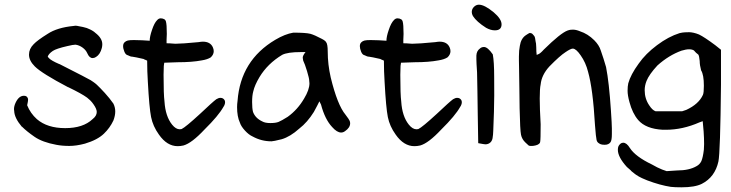

<svg xmlns="http://www.w3.org/2000/svg" viewBox="-20 -593 3088 811"><path d="M371.1 -89.8Q388.7 -103.5 388.7 -120.1Q388.7 -132.8 375 -152.3Q369.1 -161.1 361.3 -168.9L347.7 -180.7Q325.2 -197.3 268.6 -224.6H267.6Q156.2 -283.2 127 -312.5Q102.5 -336.9 102.5 -362.3Q102.5 -386.7 122.1 -406.2Q137.7 -422.9 181.6 -450.2Q221.7 -476.6 291 -483.4Q294.9 -484.4 298.3 -484.4Q301.8 -484.4 305.2 -483.9Q308.6 -483.4 312.5 -482.4Q331.1 -479.5 346.7 -474.6Q363.3 -467.8 368.7 -464.4Q374 -460.9 377 -459Q379.9 -457 382.8 -454.1Q412.1 -431.6 412.1 -406.2Q412.1 -398.4 410.2 -390.6Q403.3 -363.3 385.7 -352.5Q378.9 -347.7 371.1 -347.7Q357.4 -347.7 348.6 -368.2Q342.8 -381.8 328.6 -392.1Q314.5 -402.3 298.8 -404.3Q289.1 -404.3 264.6 -398.4Q217.8 -387.7 203.1 -377.9Q184.6 -365.2 181.6 -353.5Q182.6 -351.6 186.5 -347.7Q196.3 -336.9 230.5 -322.3H231.4Q354.5 -259.8 362.8 -254.4Q371.1 -249 374.5 -246.6Q377.9 -244.1 381.8 -241.2Q385.7 -238.3 388.7 -235.4Q402.3 -222.7 422.9 -200.2Q443.4 -177.7 459 -155.3Q466.8 -139.6 466.8 -122.1Q466.8 -104.5 459 -84Q444.3 -52.7 418.9 -28.3Q391.6 -2 338.9 13.7Q302.7 23.4 272.5 23.4Q242.2 23.4 217.8 18.6Q159.2 7.8 126 -15.1Q92.8 -38.1 73.2 -57.6H72.3Q41 -94.7 40 -124Q39.1 -127.9 39.1 -131.8Q39.1 -144.5 45.9 -159.2Q59.6 -188.5 81.1 -188.5Q92.8 -188.5 96.7 -179.7Q98.6 -176.8 98.6 -171.4Q98.6 -166 94.7 -148.4Q108.4 -114.3 135.7 -89.8Q179.7 -51.8 255.4 -51.8Q331.1 -51.8 371.1 -89.8Z M675.8 -510.7Q679.7 -506.8 680.7 -502.9Q684.6 -490.2 684.6 -450.2V-449.2Q683.6 -431.6 683.6 -424.8Q683.6 -418 683.6 -416Q683.6 -413.1 683.6 -410.2Q698.2 -410.2 706.5 -409.2Q714.8 -408.2 720.7 -408.2Q748 -408.2 818.4 -415Q830.1 -417 836.9 -417Q868.2 -417 878.9 -393.6Q882.8 -384.8 882.8 -377Q882.8 -362.3 870.1 -350.6Q856.4 -341.8 832 -337.9Q791 -330.1 731.4 -330.1L673.8 -328.1L671.9 -314.5Q670.9 -298.8 670.9 -277.3Q670.9 -194.3 674.8 -164.1Q678.7 -101.6 707 -66.4Q722.7 -46.9 739.3 -46.9Q744.1 -46.9 747.1 -47.9Q763.7 -55.7 825.2 -112.3Q878.9 -163.1 893.6 -173.8Q903.3 -179.7 911.1 -179.7Q922.9 -179.7 928.7 -169.9Q930.7 -166 930.7 -161.1Q930.7 -156.2 928.7 -150.9Q926.8 -145.5 923.8 -141.6Q903.3 -104.5 843.8 -45.9Q790 11.7 754.9 21.5Q742.2 24.4 730.5 24.4Q685.5 24.4 651.4 -24.4Q626 -59.6 618.2 -98.6Q610.4 -137.7 604.5 -247.1Q601.6 -292 601.6 -336.9Q597.7 -338.9 592.8 -340.8Q588.9 -341.8 586.9 -343.8Q548.8 -352.5 539.1 -353.5Q531.2 -353.5 520.5 -359.4Q510.7 -361.3 505.4 -374.5Q500 -387.7 500 -397.9Q500 -408.2 505.9 -414.1Q511.7 -419.9 520 -421.9Q528.3 -423.8 545.4 -423.8Q562.5 -423.8 580.1 -422.9L612.3 -420.9Q612.3 -438.5 622.1 -466.8Q631.8 -496.1 643.6 -507.8Q650.4 -515.6 659.2 -515.6Q668 -515.6 675.8 -510.7Z M1219.7 -455.1Q1271.5 -455.1 1291 -450.2Q1308.6 -445.3 1339.8 -428.7Q1349.6 -423.8 1354.5 -418.9L1357.4 -415Q1364.3 -407.2 1364.3 -375Q1364.3 -321.3 1377 -265.6Q1405.3 -149.4 1439.5 -108.4Q1455.1 -87.9 1457 -82.5Q1459 -77.1 1459 -72.3Q1459 -53.7 1437.5 -39.1Q1429.7 -33.2 1420.9 -33.2Q1403.3 -33.2 1382.8 -56.6Q1352.5 -88.9 1335.9 -151.4L1329.1 -165Q1326.2 -159.2 1320.3 -147.5Q1314.5 -135.7 1305.7 -120.1Q1278.3 -76.2 1244.1 -49.8Q1206.1 -15.6 1169.9 -4.9Q1134.8 3.9 1127 3.9Q1126 3.9 1126 3.9Q1084 3.9 1046.9 -16.6Q1031.2 -23.4 1014.6 -41.5Q998 -59.6 993.2 -75.2Q981.4 -100.6 981.4 -140.6Q981.4 -153.3 983.4 -167Q996.1 -337.9 1142.6 -424.8Q1183.6 -449.2 1218.8 -455.1ZM1258.8 -349.6Q1258.8 -358.4 1270.5 -373H1251Q1194.3 -373 1171.9 -361.3Q1110.4 -324.2 1076.2 -267.6Q1055.7 -233.4 1049.8 -207Q1044.9 -189.5 1044.9 -162.1Q1044.9 -134.8 1048.8 -120.1Q1058.6 -93.8 1087.9 -80.1Q1099.6 -73.2 1122.1 -73.2Q1144.5 -73.2 1156.7 -78.1Q1168.9 -83 1195.3 -99.6Q1237.3 -129.9 1264.6 -176.8Q1287.1 -213.9 1287.1 -241.2Q1287.1 -246.1 1286.1 -252V-252.9Q1286.1 -261.7 1276.9 -292.5Q1267.6 -323.2 1260.7 -336.9L1258.8 -348.6Z M1675.8 -510.7Q1679.7 -506.8 1680.7 -502.9Q1684.6 -490.2 1684.6 -450.2V-449.2Q1683.6 -431.6 1683.6 -424.8Q1683.6 -418 1683.6 -416Q1683.6 -413.1 1683.6 -410.2Q1698.2 -410.2 1706.5 -409.2Q1714.8 -408.2 1720.7 -408.2Q1748 -408.2 1818.4 -415Q1830.1 -417 1836.9 -417Q1868.2 -417 1878.9 -393.6Q1882.8 -384.8 1882.8 -377Q1882.8 -362.3 1870.1 -350.6Q1856.4 -341.8 1832 -337.9Q1791 -330.1 1731.4 -330.1L1673.8 -328.1L1671.9 -314.5Q1670.9 -298.8 1670.9 -277.3Q1670.9 -194.3 1674.8 -164.1Q1678.7 -101.6 1707 -66.4Q1722.7 -46.9 1739.3 -46.9Q1744.1 -46.9 1747.1 -47.9Q1763.7 -55.7 1825.2 -112.3Q1878.9 -163.1 1893.6 -173.8Q1903.3 -179.7 1911.1 -179.7Q1922.9 -179.7 1928.7 -169.9Q1930.7 -166 1930.7 -161.1Q1930.7 -156.2 1928.7 -150.9Q1926.8 -145.5 1923.8 -141.6Q1903.3 -104.5 1843.8 -45.9Q1790 11.7 1754.9 21.5Q1742.2 24.4 1730.5 24.4Q1685.5 24.4 1651.4 -24.4Q1626 -59.6 1618.2 -98.6Q1610.4 -137.7 1604.5 -247.1Q1601.6 -292 1601.6 -336.9Q1597.7 -338.9 1592.8 -340.8Q1588.9 -341.8 1586.9 -343.8Q1548.8 -352.5 1539.1 -353.5Q1531.2 -353.5 1520.5 -359.4Q1510.7 -361.3 1505.4 -374.5Q1500 -387.7 1500 -397.9Q1500 -408.2 1505.9 -414.1Q1511.7 -419.9 1520 -421.9Q1528.3 -423.8 1545.4 -423.8Q1562.5 -423.8 1580.1 -422.9L1612.3 -420.9Q1612.3 -438.5 1622.1 -466.8Q1631.8 -496.1 1643.6 -507.8Q1650.4 -515.6 1659.2 -515.6Q1668 -515.6 1675.8 -510.7Z M1972.7 -542Q1972.7 -554.7 1981.9 -564Q1991.2 -573.2 2002.9 -573.2Q2026.4 -573.2 2065.4 -541Q2098.6 -512.7 2098.6 -490.2Q2098.6 -464.8 2070.3 -464.8Q2052.7 -464.8 2033.2 -475.6Q1993.2 -501 1977.5 -525.4Q1972.7 -534.2 1972.7 -542ZM1995.1 -287.1Q1992.2 -330.1 1992.2 -342.3Q1992.2 -354.5 1992.2 -358.4Q1993.2 -377.9 2006.8 -387.7Q2013.7 -394.5 2024.4 -394.5Q2040 -394.5 2061.5 -363.3Q2067.4 -333 2067.4 -265.6Q2068.4 -187.5 2066.4 -120.6Q2064.5 -53.7 2063.5 -41Q2062.5 -28.3 2062.5 -23.9Q2062.5 -19.5 2061.5 -16.6Q2060.5 0 2051.8 8.3Q2043 16.6 2030.3 16.6Q2025.4 16.6 2000 11.7L1998 -109.4Q1998 -143.6 1996.6 -208Q1995.1 -272.5 1995.1 -287.1Z M2377 -463.9Q2384.8 -466.8 2390.6 -467.3Q2396.5 -467.8 2400.4 -467.8Q2413.1 -467.8 2429.7 -460.9Q2462.9 -450.2 2490.2 -422.9Q2510.7 -402.3 2517.6 -379.9Q2530.3 -343.8 2540 -309.6Q2552.7 -245.1 2560.5 -127Q2564.5 -68.4 2564.5 -50.3Q2564.5 -32.2 2564.5 -26.4Q2564.5 0 2558.6 7.8Q2550.8 18.6 2534.2 18.6Q2521.5 18.6 2515.6 15.6Q2509.8 12.7 2505.9 9.3Q2502 5.9 2500 -1Q2497.1 -12.7 2493.2 -64.5Q2484.4 -217.8 2463.9 -290Q2454.1 -329.1 2432.6 -359.4Q2413.1 -387.7 2399.4 -387.7Q2390.6 -387.7 2369.1 -373Q2344.7 -357.4 2300.8 -312.5Q2267.6 -276.4 2263.7 -236.3Q2259.8 -218.8 2259.8 -176.8Q2259.8 -134.8 2263.7 -68.4V-67.4Q2263.7 -2.9 2261.7 5.9Q2261.7 7.8 2260.7 9.8L2257.8 13.7Q2252.9 18.6 2243.2 21Q2233.4 23.4 2228.5 23.4Q2223.6 23.4 2220.2 23.4Q2216.8 23.4 2212.9 21.5Q2207 16.6 2199.2 8.8Q2184.6 -4.9 2180.7 -23.9Q2176.8 -43 2174.8 -135.7Q2174.8 -170.9 2173.8 -216.8Q2172.9 -294.9 2172.4 -311.5Q2171.9 -328.1 2171.9 -336.9Q2171.9 -345.7 2171.9 -354.5Q2171.9 -380.9 2175.8 -399.4Q2180.7 -430.7 2201.2 -444.3Q2212.9 -452.1 2215.8 -453.1Q2218.8 -454.1 2219.2 -454.1Q2219.7 -454.1 2220.7 -453.1Q2225.6 -453.1 2229 -449.7Q2232.4 -446.3 2235.4 -442.4Q2239.3 -438.5 2240.2 -431.6Q2241.2 -424.8 2241.7 -421.9Q2242.2 -418.9 2242.7 -416Q2243.2 -413.1 2244.1 -409.2Q2244.1 -402.3 2245.1 -393.6Q2245.1 -372.1 2247.1 -360.4Q2247.1 -361.3 2250 -362.3L2252 -363.3Q2260.7 -365.2 2277.3 -383.8Q2347.7 -453.1 2377 -463.9Z M2850.6 -453.1Q2863.3 -456.1 2873.5 -456.5Q2883.8 -457 2891.1 -457Q2898.4 -457 2909.7 -454.6Q2920.9 -452.1 2932.6 -447.3Q2955.1 -436.5 3001 -402.3Q3001 -402.3 3025.4 -382.8V-235.4Q3022.5 49.8 3014.6 88.9Q3000 155.3 2944.3 183.6Q2915 198.2 2858.4 198.2Q2830.1 198.2 2813.5 196.3Q2768.6 189.5 2713.9 168.9Q2687.5 158.2 2678.7 152.8Q2669.9 147.5 2667 145.5Q2664.1 143.6 2661.6 141.6Q2659.2 139.6 2656.2 137.2Q2653.3 134.8 2649.9 132.3Q2646.5 129.9 2643.6 126Q2630.9 115.2 2627.9 112.3Q2589.8 70.3 2589.8 40Q2589.8 30.3 2592.3 24.9Q2594.7 19.5 2600.1 14.6Q2605.5 9.8 2612.3 9.8Q2627 9.8 2640.6 32.2Q2664.1 68.4 2733.4 101.6Q2756.8 115.2 2776.4 123L2795.9 129.9L2839.8 127Q2891.6 127 2922.9 108.4Q2935.5 101.6 2942.4 87.9Q2949.2 72.3 2953.1 39.1Q2954.1 27.3 2954.1 15.6Q2954.1 -9.8 2952.1 -37.6Q2950.2 -65.4 2948.2 -81.1Q2941.4 -79.1 2934.6 -76.2Q2863.3 -44.9 2793 -44.9Q2786.1 -44.9 2780.3 -44.9H2779.3Q2708 -48.8 2675.8 -85.9Q2651.4 -114.3 2638.7 -162.1Q2630.9 -190.4 2630.9 -209.5Q2630.9 -228.5 2633.8 -241.2Q2643.6 -277.3 2677.7 -324.2Q2707 -366.2 2755.4 -402.3Q2803.7 -438.5 2850.6 -453.1ZM2911.1 -379.9Q2903.3 -384.8 2890.6 -384.8Q2877.9 -384.8 2858.4 -378.9Q2804.7 -359.4 2756.8 -316.4Q2721.7 -278.3 2710.9 -251Q2703.1 -231.4 2703.1 -211.9Q2703.1 -175.8 2722.7 -147.5Q2735.4 -127.9 2749 -123H2861.3L2878.9 -128.9Q2931.6 -153.3 2949.2 -192.4Q2953.1 -201.2 2953.1 -230.5Q2953.1 -277.3 2941.4 -295.9Q2935.5 -318.4 2935.5 -335Q2933.6 -356.4 2929.7 -362.3Q2919.9 -369.1 2911.1 -379.9Z"/></svg>

Font: JasonHandwriting2
Style: SemiBold
Weight: 600
Version: Version 1.04.7